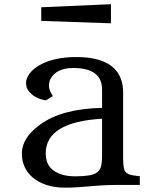

<svg xmlns="http://www.w3.org/2000/svg" viewBox="-20 -867 704 900"><path d="M217.8 -499Q209.5 -483.9 209.5 -464.1Q209.5 -444.3 228 -416.5L194.8 -396.5Q137.2 -406.2 111.3 -444.8Q102.1 -458 102.1 -479Q102.1 -500 119.1 -522.7Q136.2 -545.4 167 -562.5Q234.4 -599.6 336.9 -599.6Q503.9 -599.6 544.4 -502.9Q557.1 -472.7 557.1 -436V-129.9Q557.1 -73.2 567.9 -61.8Q578.6 -50.3 594 -46.9Q609.4 -43.5 635.3 -41V0H514.2Q478 0 431.6 3.9Q336.4 12.7 285.2 12.7Q233.9 12.7 194.8 -1Q155.8 -14.6 130.9 -37.1Q82.5 -80.6 82.5 -147.9Q82.5 -220.7 167 -282.2Q268.6 -357.4 458.5 -361.3V-446.8Q458.5 -548.3 323.2 -548.3Q246.1 -548.3 217.8 -499ZM458.5 -310.5H459.5L458.5 -311ZM458.5 -310.5Q194.3 -294.9 194.3 -147.9Q194.3 -70.3 272.9 -47.9Q297.4 -40.5 334 -40.5Q370.6 -40.5 396.2 -44.7Q421.9 -48.8 435.8 -59.6Q449.7 -70.3 454.1 -89.1Q458.5 -107.9 458.5 -137.7ZM173.3 -833 500 -847.2V-757.8L173.3 -769Z"/></svg>

Font: Metamorphous
Style: Regular
Weight: 400
Designer: James Grieshaber
Foundry: James Grieshaber
Version: Version 1.001